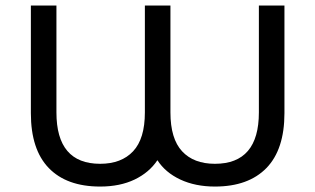

<svg xmlns="http://www.w3.org/2000/svg" viewBox="-20 -664 1134 691"><path d="M1003.7 -644H911.7V-259.4C911.7 -136.2 859 -74.5 753.5 -74.5C702.6 -74.5 663.2 -89.5 635.3 -119.6C607.4 -149.7 593.4 -196.3 593.4 -259.4V-644H501.4V-259.4C501.4 -196.3 487.3 -149.7 459.1 -119.6C430.9 -89.5 391.3 -74.5 340.4 -74.5C235.5 -74.5 183.1 -136.2 183.1 -259.4V-644H91.1V-256.7C91.1 -169.6 112.5 -103.8 155.5 -59.3C198.4 -14.9 260.1 7.4 340.4 7.4C388.2 7.4 429.6 -1.1 464.6 -17.9C499.6 -34.8 526.9 -58 546.5 -87.4C565.5 -58 592.9 -34.8 628.8 -17.9C664.7 -1.1 706.3 7.4 753.5 7.4C833.8 7.4 895.6 -14.9 938.9 -59.3C982.1 -103.8 1003.7 -169.6 1003.7 -256.7Z"/></svg>

Font: Montserrat Ace
Style: Regular
Weight: 500
Designer: Julieta Ulanovsky
Foundry: Julieta Ulanovsky
Version: Version 1